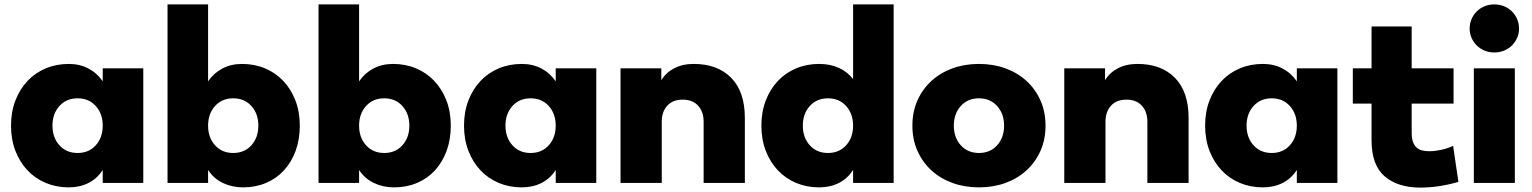

<svg xmlns="http://www.w3.org/2000/svg" viewBox="-20 -780 6952 871"><path d="M30 -210Q30 -273 50 -324.5Q70 -376 105 -413Q140 -450 188 -470Q236 -490 292 -490Q342 -490 381.5 -469Q421 -448 446 -411V-470H630V50H446V-9Q421 30 381.5 50Q342 70 292 70Q236 70 188 50Q140 30 105 -7Q70 -44 50 -95.5Q30 -147 30 -210ZM218 -210Q218 -156 249.5 -121Q281 -86 332 -86Q383 -86 414.5 -121Q446 -156 446 -210Q446 -264 414.5 -299Q383 -334 332 -334Q281 -334 249.5 -299Q218 -264 218 -210Z M1340 -210Q1340 -147 1321 -95.5Q1302 -44 1268 -7Q1234 30 1186.5 50Q1139 70 1083 70Q1033 70 991 50Q949 30 924 -9V50H740V-760H924V-411Q949 -448 988.5 -469Q1028 -490 1078 -490Q1134 -490 1182 -470Q1230 -450 1265 -413Q1300 -376 1320 -324.5Q1340 -273 1340 -210ZM1152 -210Q1152 -264 1120.5 -299Q1089 -334 1038 -334Q987 -334 955.5 -299Q924 -264 924 -210Q924 -156 955.5 -121Q987 -86 1038 -86Q1089 -86 1120.5 -121Q1152 -156 1152 -210Z M2025 -210Q2025 -147 2006 -95.5Q1987 -44 1953 -7Q1919 30 1871.5 50Q1824 70 1768 70Q1718 70 1676 50Q1634 30 1609 -9V50H1425V-760H1609V-411Q1634 -448 1673.5 -469Q1713 -490 1763 -490Q1819 -490 1867 -470Q1915 -450 1950 -413Q1985 -376 2005 -324.5Q2025 -273 2025 -210ZM1837 -210Q1837 -264 1805.5 -299Q1774 -334 1723 -334Q1672 -334 1640.5 -299Q1609 -264 1609 -210Q1609 -156 1640.5 -121Q1672 -86 1723 -86Q1774 -86 1805.5 -121Q1837 -156 1837 -210Z M2085 -210Q2085 -273 2105 -324.5Q2125 -376 2160 -413Q2195 -450 2243 -470Q2291 -490 2347 -490Q2397 -490 2436.5 -469Q2476 -448 2501 -411V-470H2685V50H2501V-9Q2476 30 2436.5 50Q2397 70 2347 70Q2291 70 2243 50Q2195 30 2160 -7Q2125 -44 2105 -95.5Q2085 -147 2085 -210ZM2273 -210Q2273 -156 2304.5 -121Q2336 -86 2387 -86Q2438 -86 2469.5 -121Q2501 -156 2501 -210Q2501 -264 2469.5 -299Q2438 -334 2387 -334Q2336 -334 2304.5 -299Q2273 -264 2273 -210Z M3172 50V-228Q3172 -273 3147 -300.5Q3122 -328 3077 -328Q3032 -328 3007 -300.5Q2982 -273 2982 -228V50H2795V-470H2980V-416Q3000 -450 3038 -470Q3076 -490 3127 -490Q3235 -490 3297 -427Q3359 -364 3359 -245V50Z M3434 -210Q3434 -273 3454 -324.5Q3474 -376 3509 -413Q3544 -450 3592 -470Q3640 -490 3696 -490Q3746 -490 3785.5 -472Q3825 -454 3850 -421V-760H4034V50H3850V-9Q3825 30 3785.5 50Q3746 70 3696 70Q3640 70 3592 50Q3544 30 3509 -7Q3474 -44 3454 -95.5Q3434 -147 3434 -210ZM3622 -210Q3622 -156 3653.5 -121Q3685 -86 3736 -86Q3787 -86 3818.5 -121Q3850 -156 3850 -210Q3850 -264 3818.5 -299Q3787 -334 3736 -334Q3685 -334 3653.5 -299Q3622 -264 3622 -210Z M4119 -210Q4119 -273 4142 -324.5Q4165 -376 4205.5 -413Q4246 -450 4301 -470Q4356 -490 4421 -490Q4486 -490 4541 -470Q4596 -450 4636.5 -413Q4677 -376 4700 -324.5Q4723 -273 4723 -210Q4723 -147 4700 -95.5Q4677 -44 4636.5 -7Q4596 30 4541 50Q4486 70 4421 70Q4356 70 4301 50Q4246 30 4205.5 -7Q4165 -44 4142 -95.5Q4119 -147 4119 -210ZM4307 -210Q4307 -156 4338.5 -121Q4370 -86 4421 -86Q4472 -86 4503.5 -121Q4535 -156 4535 -210Q4535 -264 4503.5 -299Q4472 -334 4421 -334Q4370 -334 4338.5 -299Q4307 -264 4307 -210Z M5185 50V-228Q5185 -273 5160 -300.5Q5135 -328 5090 -328Q5045 -328 5020 -300.5Q4995 -273 4995 -228V50H4808V-470H4993V-416Q5013 -450 5051 -470Q5089 -490 5140 -490Q5248 -490 5310 -427Q5372 -364 5372 -245V50Z M5447 -210Q5447 -273 5467 -324.5Q5487 -376 5522 -413Q5557 -450 5605 -470Q5653 -490 5709 -490Q5759 -490 5798.5 -469Q5838 -448 5863 -411V-470H6047V50H5863V-9Q5838 30 5798.5 50Q5759 70 5709 70Q5653 70 5605 50Q5557 30 5522 -7Q5487 -44 5467 -95.5Q5447 -147 5447 -210ZM5635 -210Q5635 -156 5666.5 -121Q5698 -86 5749 -86Q5800 -86 5831.5 -121Q5863 -156 5863 -210Q5863 -264 5831.5 -299Q5800 -334 5749 -334Q5698 -334 5666.5 -299Q5635 -264 5635 -210Z M6574 -310H6384V-177Q6384 -152 6390 -136Q6396 -120 6406.5 -110.5Q6417 -101 6432 -97.5Q6447 -94 6464 -94Q6488 -94 6516.5 -100Q6545 -106 6572 -118L6596 45Q6556 57 6511.5 64Q6467 71 6424 71Q6321 71 6261.5 20Q6202 -31 6202 -144V-310H6117V-470H6202V-660H6384V-470H6574Z M6759 -542Q6735 -542 6714.5 -550.5Q6694 -559 6679 -574Q6664 -589 6655.5 -608.5Q6647 -628 6647 -651Q6647 -673 6655.5 -693Q6664 -713 6679 -728Q6694 -743 6714.5 -751.5Q6735 -760 6759 -760Q6783 -760 6803.5 -751.5Q6824 -743 6839 -728Q6854 -713 6862.5 -693Q6871 -673 6871 -651Q6871 -628 6862.5 -608.5Q6854 -589 6839 -574Q6824 -559 6803.5 -550.5Q6783 -542 6759 -542ZM6666 -470H6852V50H6666Z"/></svg>

Font: OA Gothic ExtraBold
Style: Regular
Weight: 800
Designer: Choi Chi-young, Lee Jaesang, Lee Juhyun, Han Dohee
Foundry: DDUNGSANG CORP.
Version: Version 1.000;Build 20210203